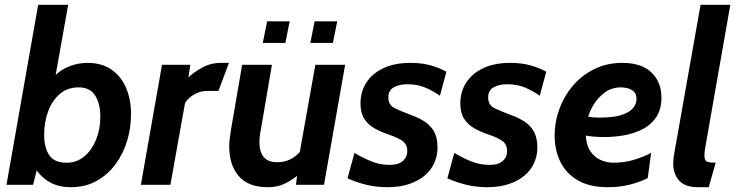

<svg xmlns="http://www.w3.org/2000/svg" viewBox="-20 -770 3065 800"><path d="M275 10Q227 10 191.5 -8.5Q156 -27 133 -60L118 0H7L139 -750H264L212 -458Q239 -483 273.5 -495.5Q308 -508 344 -508Q404 -508 444.5 -480Q485 -452 505.5 -403.5Q526 -355 526 -295Q526 -237 509.5 -182.5Q493 -128 460.5 -84.5Q428 -41 381.5 -15.5Q335 10 275 10ZM258 -92Q300 -92 331.5 -118.5Q363 -145 380.5 -188.5Q398 -232 398 -283Q398 -338 376.5 -372Q355 -406 308 -406Q260 -406 228 -377.5Q196 -349 180 -304Q164 -259 164 -209Q164 -155 185 -123.5Q206 -92 258 -92Z M567 0 655 -500H773L765 -447Q784 -467 821 -487.5Q858 -508 899 -508H934L890 -391H843Q814 -391 789 -376.5Q764 -362 751 -341L690 0Z M1096 10Q1014 10 974.5 -36.5Q935 -83 935 -161Q935 -171 936.5 -186.5Q938 -202 942 -227L989 -500H1113L1068 -236Q1064 -216 1062.5 -202Q1061 -188 1061 -178Q1061 -94 1135 -94Q1164 -94 1187 -105Q1210 -116 1229 -136L1294 -500H1418L1330 0H1213L1218 -37Q1191 -16 1162.5 -3Q1134 10 1096 10ZM1075 -591 1092.9 -681H1187L1169.1 -591ZM1273 -591 1290.9 -681H1385L1367.1 -591Z M1594 10Q1547 10 1505 -0.5Q1463 -11 1428 -27L1457 -133Q1486 -115 1524 -99Q1562 -83 1603 -83Q1641 -83 1659 -99.5Q1677 -116 1677 -140Q1677 -168 1658 -182Q1639 -196 1601 -209Q1567 -220 1540 -235.5Q1513 -251 1497.5 -275.5Q1482 -300 1482 -339Q1482 -387 1506 -425Q1530 -463 1576.5 -485.5Q1623 -508 1691 -508Q1739 -508 1776.5 -497Q1814 -486 1840 -471L1813 -371Q1787 -390 1753.5 -404.5Q1720 -419 1677 -419Q1643 -419 1620.5 -406Q1598 -393 1598 -364Q1598 -332 1625 -319Q1652 -306 1695 -290Q1731 -277 1755 -259.5Q1779 -242 1791 -217Q1803 -192 1803 -155Q1803 -121 1789.5 -91Q1776 -61 1749.5 -38.5Q1723 -16 1684 -3Q1645 10 1594 10Z M2010 10Q1963 10 1921 -0.5Q1879 -11 1844 -27L1873 -133Q1902 -115 1940 -99Q1978 -83 2019 -83Q2057 -83 2075 -99.5Q2093 -116 2093 -140Q2093 -168 2074 -182Q2055 -196 2017 -209Q1983 -220 1956 -235.5Q1929 -251 1913.5 -275.5Q1898 -300 1898 -339Q1898 -387 1922 -425Q1946 -463 1992.5 -485.5Q2039 -508 2107 -508Q2155 -508 2192.5 -497Q2230 -486 2256 -471L2229 -371Q2203 -390 2169.5 -404.5Q2136 -419 2093 -419Q2059 -419 2036.5 -406Q2014 -393 2014 -364Q2014 -332 2041 -319Q2068 -306 2111 -290Q2147 -277 2171 -259.5Q2195 -242 2207 -217Q2219 -192 2219 -155Q2219 -121 2205.5 -91Q2192 -61 2165.5 -38.5Q2139 -16 2100 -3Q2061 10 2010 10Z M2512 10Q2436 10 2387 -19Q2338 -48 2314.5 -96.5Q2291 -145 2291 -205Q2291 -262 2311 -316.5Q2331 -371 2368 -414Q2405 -457 2457 -482.5Q2509 -508 2573 -508Q2653 -508 2694.5 -468Q2736 -428 2736 -363Q2736 -317 2716.5 -285.5Q2697 -254 2663.5 -235Q2630 -216 2587 -207.5Q2544 -199 2497 -199Q2472 -199 2451.5 -201Q2431 -203 2421 -205Q2423 -164 2440.5 -139Q2458 -114 2483.5 -103Q2509 -92 2536 -92Q2581 -92 2621 -104Q2661 -116 2693 -133L2679 -28Q2648 -12 2605.5 -1Q2563 10 2512 10ZM2477 -280Q2538 -280 2571.5 -291.5Q2605 -303 2618.5 -320.5Q2632 -338 2632 -357Q2632 -380 2619.5 -390Q2607 -400 2592 -403Q2577 -406 2568 -406Q2529 -406 2500.5 -385Q2472 -364 2454.5 -335.5Q2437 -307 2431 -284Q2440 -282 2451.5 -281Q2463 -280 2477 -280Z M2888 10Q2834 10 2809.5 -18Q2785 -46 2785 -89Q2785 -101 2788 -122Q2791 -143 2799 -185L2899 -750H3023L2922 -175Q2918 -154 2916.5 -142Q2915 -130 2915 -123Q2915 -100 2927.5 -96Q2940 -92 2962 -92L2933 10Z"/></svg>

Font: Cabin VF Beta
Style: Italic
Weight: 400
Italic angle: -7°
Designer: Pablo Impallari
Foundry: Pablo Impallari. http://www.impallari.com Igino Marini. http://www.ikern.com
Version: Version 2.300